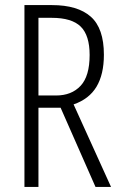

<svg xmlns="http://www.w3.org/2000/svg" viewBox="-20 -734 473 754"><path d="M184 -714Q285 -714 336.5 -668.5Q388 -623 388 -519Q388 -442 359 -393.5Q330 -345 269 -324L416 0H355L218 -311H131V0H76V-714ZM183 -664H131V-359H200Q261 -359 296.5 -397Q332 -435 332 -518Q332 -595 297 -629.5Q262 -664 183 -664Z"/></svg>

Font: Noto Sans Tamil ExtraCondensed Light
Style: Regular
Weight: 300
Width: 2
Designer: Jelle Bosma - Monotype Design Team
Foundry: Monotype Imaging Inc.
Version: Version 2.004; ttfautohint (v1.8.4.7-5d5b)